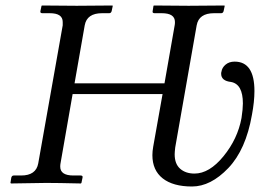

<svg xmlns="http://www.w3.org/2000/svg" viewBox="-20 -666 945 698"><path d="M537 -133 571 -324H244L200 -72Q199 -67 199 -60Q199 -28 247 -28H273Q282 -28 280 -20L276 -1L274 1Q188 -1 148 -1L20 1L18 -1L21 -20Q23 -28 30 -28H57Q111 -28 119 -72L208 -574V-586Q208 -618 161 -618H134Q125 -618 127 -626L131 -645L133 -646Q220 -645 259 -645L388 -646L390 -645L386 -626Q384 -618 377 -618H351Q296 -618 288 -574L251 -363H578L615 -574Q616 -578 616 -586Q616 -618 568 -618H542Q533 -618 535 -626L538 -645L540 -646Q627 -645 666 -645L795 -646L797 -645L793 -626Q791 -618 784 -618H758Q703 -618 695 -574L617 -130Q615 -112 615 -105Q615 -70 635 -52.5Q655 -35 687 -35Q741 -35 792.5 -98Q844 -161 858 -237Q863 -270 863 -290Q863 -360 820 -368Q784 -372 784 -398Q784 -403 785 -405Q787 -420 800 -431Q813 -442 833 -442Q905 -442 905 -335Q905 -297 896 -249Q874 -122 810 -55Q746 12 678 12Q609 12 571.5 -17.5Q534 -47 534 -102Q534 -116 537 -133Z"/></svg>

Font: Linux Libertine O
Style: Italic
Weight: 400
Italic angle: -12°
Designer: Philipp H. Poll
Foundry: Philipp H. Poll
Version: Version 5.1.6